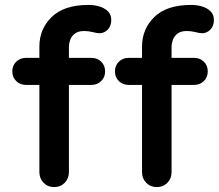

<svg xmlns="http://www.w3.org/2000/svg" viewBox="-20 -760 889 780"><path d="M340 -740Q362 -740 383 -734Q404 -728 418 -714.5Q432 -701 432 -679Q432 -654 417.5 -639.5Q403 -625 384 -625Q375 -625 357 -629.5Q339 -634 322 -634Q297 -634 283.5 -623Q270 -612 265 -597.5Q260 -583 260 -572V-61Q260 -35 243 -17.5Q226 0 200 0Q174 0 157 -17.5Q140 -35 140 -61V-571Q140 -642 190 -691Q240 -740 340 -740ZM86 -525H351Q375 -525 391 -509.5Q407 -494 407 -470Q407 -446 391 -430.5Q375 -415 351 -415H86Q62 -415 46 -430.5Q30 -446 30 -470Q30 -494 46 -509.5Q62 -525 86 -525ZM757 -740Q779 -740 800 -734Q821 -728 835 -714.5Q849 -701 849 -679Q849 -654 834.5 -639.5Q820 -625 801 -625Q792 -625 774 -629.5Q756 -634 739 -634Q714 -634 700.5 -623Q687 -612 682 -597.5Q677 -583 677 -572V-61Q677 -35 660 -17.5Q643 0 617 0Q591 0 574 -17.5Q557 -35 557 -61V-571Q557 -642 607 -691Q657 -740 757 -740ZM503 -525H768Q792 -525 808 -509.5Q824 -494 824 -470Q824 -446 808 -430.5Q792 -415 768 -415H503Q479 -415 463 -430.5Q447 -446 447 -470Q447 -494 463 -509.5Q479 -525 503 -525Z"/></svg>

Font: Quicksand Variable Light
Style: Regular
Weight: 300
Designer: Andrew Paglinawan
Foundry: Andrew Paglinawan
Version: Version 3.004